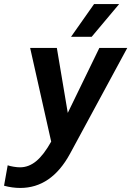

<svg xmlns="http://www.w3.org/2000/svg" viewBox="-93 -737 649 949"><path d="M536 -500 253 23Q161 192 7 192Q-32 192 -73 181L-55 80Q-44 84 -26 87Q-8 90 6 90Q49 90 86 59.5Q123 29 160 -37L56 -500H188L242 -179L398 -500ZM372 -717H496L360 -555H258Z"/></svg>

Font: Sarabun
Style: Bold Italic
Weight: 700
Italic angle: -10°
Designer: Suppakit Chalermlarp | Katatrad Co.,Ltd.
Foundry: Cadson Demak Co.,Ltd.
Version: Version 1.000; ttfautohint (v1.6)